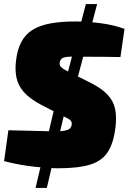

<svg xmlns="http://www.w3.org/2000/svg" viewBox="-20 -809 629 939"><path d="M348 -704Q404 -704 468.5 -696Q533 -688 589 -668L569 -530Q540 -531 500.5 -531Q461 -531 417.5 -531.5Q374 -532 332 -532Q317 -532 306 -530.5Q295 -529 288 -526Q281 -523 277.5 -517.5Q274 -512 272 -504Q271 -497 273 -490Q275 -483 284.5 -476Q294 -469 313 -459L423 -404Q478 -376 506 -346Q534 -316 542.5 -278Q551 -240 545 -189Q536 -110 507 -65.5Q478 -21 419.5 -3.5Q361 14 264 14Q221 14 149 6.5Q77 -1 0 -21L21 -172Q77 -171 125 -169.5Q173 -168 207.5 -167.5Q242 -167 254 -167Q282 -167 297.5 -170Q313 -173 320.5 -179.5Q328 -186 330 -196Q332 -205 330 -211.5Q328 -218 321 -223.5Q314 -229 301 -235L180 -297Q124 -327 96 -359.5Q68 -392 60.5 -429.5Q53 -467 58 -509Q64 -566 84.5 -604Q105 -642 140 -663.5Q175 -685 227 -694.5Q279 -704 348 -704ZM265 -362H320L209 110H154ZM455 -789 342 -362H287L400 -789Z"/></svg>

Font: Exo 2 Black
Style: Italic
Weight: 900
Italic angle: -8°
Designer: Natanael Gama
Foundry: Natanael Gama
Version: Version 2.010